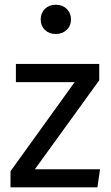

<svg xmlns="http://www.w3.org/2000/svg" viewBox="-20 -800 472 820"><path d="M217.8 -779.8Q246.6 -779.8 264.9 -762Q283.2 -744.1 283.2 -716.8Q283.2 -689.9 264.9 -672.4Q246.6 -654.8 217.8 -654.8Q189.5 -654.8 171.6 -672.4Q153.8 -689.9 153.8 -716.8Q153.8 -744.1 171.6 -762Q189.5 -779.8 217.8 -779.8ZM403.8 -526.9V-457L128.9 -77.1H407.2L396 0H24.9V-68.8L298.8 -449.2H47.9V-526.9Z"/></svg>

Font: FiraGO
Style: Regular
Weight: 400
Designer: bBox Type
Foundry: bBox Type GmbH
Version: Version 1.001;PS 001.001;hotconv 1.0.88;makeotf.lib2.5.64775